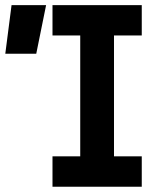

<svg xmlns="http://www.w3.org/2000/svg" viewBox="-29 -713 635 733"><path d="M277.3 0V-693.4H406.2V0ZM171.4 0V-116.2H512.2V0ZM-8.8 -507.8 15.1 -693.4H147L109.4 -507.8ZM171.4 -577.6V-693.4H512.2V-577.6Z"/></svg>

Font: Cascadia Code
Style: Regular
Weight: 400
Monospace: yes
Designer: Aaron Bell
Foundry: Saja Typeworks
Version: Version 2106.017